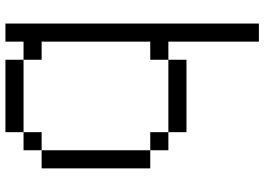

<svg xmlns="http://www.w3.org/2000/svg" viewBox="-153 -820 973 707"><g transform="rotate(90 333.5 -466.5)"><path d="M600 -133.3H533.3V-533.3H600ZM133.3 -133.3H200V-66.7H133.3V0H66.7V-933.3H133.3V-600H200V-533.3H133.3ZM533.3 -133.3V-66.7H466.7V-133.3ZM533.3 -600V-533.3H466.7V-600ZM200 -66.7H466.7V0H200ZM200 -600V-666.7H466.7V-600Z"/></g></svg>

Font: Galmuri14 Regular
Style: Regular
Weight: 400
Designer: Lee Minseo (quiple)
Version: Version 2.399;hotconv 1.1.1;makeotfexe 2.6.0 DEVELOPMENT